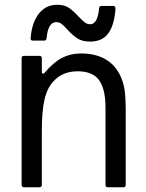

<svg xmlns="http://www.w3.org/2000/svg" viewBox="-20 -788 616 808"><path d="M81 0Q71 0 71 -10V-543Q71 -553 81 -553H146Q156 -553 156 -543V-486Q156 -478 161 -478Q165 -478 168 -482Q205 -526 241 -544.5Q277 -563 320 -563Q437 -563 483 -476Q500 -443 504.5 -408.5Q509 -374 509 -333V-10Q509 0 499 0H434Q424 0 424 -10V-333Q424 -421 392 -457Q364 -488 307 -488Q244 -488 206 -447Q179 -419 167.5 -370Q156 -321 156 -236V-10Q156 0 146 0ZM263 -664Q249 -680 239 -687.5Q229 -695 217 -695Q182 -695 176 -627Q175 -617 165 -617H118Q113 -617 110.5 -620Q108 -623 109 -628Q114 -693 143.5 -730.5Q173 -768 221 -768Q251 -768 270 -755Q289 -742 311 -718Q327 -701 337 -693.5Q347 -686 360 -686Q375 -686 384.5 -702.5Q394 -719 397 -753Q398 -763 408 -763H457Q467 -763 466 -748Q460 -679 434.5 -646Q409 -613 359 -613Q326 -613 305.5 -626.5Q285 -640 263 -664Z"/></svg>

Font: Open Sauce Two
Style: Regular
Weight: 400
Designer: Alfredo Marco Pradil
Foundry: Creative Sauce Fz LLC
Version: Version 1.477